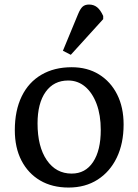

<svg xmlns="http://www.w3.org/2000/svg" viewBox="-20 -820 616 854"><path d="M285.2 14.2Q211.9 14.2 158.4 -17.3Q105 -48.8 75.4 -106Q45.9 -163.1 45.9 -241.2Q45.9 -328.1 76.4 -391.1Q106.9 -454.1 164.1 -487.5Q221.2 -521 298.8 -521Q368.7 -521 420.4 -489Q472.2 -457 501 -399.9Q529.8 -342.8 529.8 -266.1Q529.8 -182.1 499.5 -119.1Q469.2 -56.2 414.3 -21Q359.4 14.2 285.2 14.2ZM298.8 -47.9Q359.9 -47.9 394 -99.4Q428.2 -150.9 428.2 -242.2Q428.2 -308.1 409.7 -357.7Q391.1 -407.2 358.6 -434.6Q326.2 -461.9 283.2 -461.9Q219.2 -461.9 183.1 -411.4Q147 -360.8 147 -271Q147 -168 188 -107.9Q229 -47.9 298.8 -47.9ZM294.9 -576.2 259.8 -594.2 327.1 -756.8Q336.9 -780.8 347.4 -790.3Q357.9 -799.8 376 -799.8Q397 -799.8 411.9 -787.8Q426.8 -775.9 439 -749V-734.9Z"/></svg>

Font: Literata
Style: Regular
Weight: 400
Designer: Latin by Veronika Burian and Jose Scaglione. Greek by Irene Vlachou. Cyrillic by Vera Evstafieva.
Foundry: TypeTogether
Version: Version 3.002